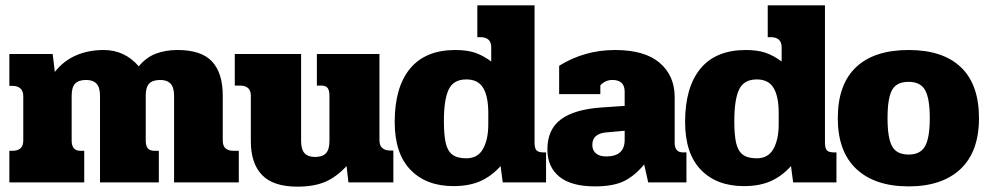

<svg xmlns="http://www.w3.org/2000/svg" viewBox="-20 -682 3696 718"><path d="M15 -118H26Q67 -118 67 -156V-323Q67 -341 56.5 -351Q46 -361 26 -361H15V-480H177L185 -413Q217 -454 263.5 -474.5Q310 -495 368 -495Q446 -495 499 -434Q526 -467 562 -481Q598 -495 644 -495Q733 -495 773 -452Q813 -409 813 -325V-156Q813 -118 854 -118H873V0H631V-324Q631 -355 618 -369Q605 -383 579 -383Q551 -383 538 -369.5Q525 -356 525 -325V-156Q525 -137 532.5 -127.5Q540 -118 559 -118H574V0H354V-324Q354 -355 341 -369Q328 -383 302 -383Q274 -383 261 -369.5Q248 -356 248 -324V-156Q248 -118 281 -118H295V0H15Z M918 -154V-324Q918 -362 877 -362H858V-480H1106V-155Q1106 -123 1119 -109Q1132 -95 1158 -95Q1186 -95 1199 -109Q1212 -123 1212 -155V-324Q1212 -343 1205.5 -352.5Q1199 -362 1181 -362H1165V-480H1399V-157Q1399 -119 1441 -119H1451V0H1283L1276 -61Q1237 -19 1195 -1.5Q1153 16 1092 16Q1002 16 960 -27.5Q918 -71 918 -154Z M1456 -226Q1456 -356 1513.5 -425.5Q1571 -495 1683 -495Q1726 -495 1756 -485Q1786 -475 1817 -452V-505Q1817 -543 1776 -543H1765V-662H1979V-150Q1979 -128 1986 -120Q1993 -112 2014 -112H2022V0H1860L1852 -61Q1818 -23 1776 -4.5Q1734 14 1676 14Q1574 14 1515 -47Q1456 -108 1456 -226ZM1806 -217V-260Q1806 -321 1787 -353Q1768 -385 1724 -385Q1676 -385 1658 -347.5Q1640 -310 1640 -229Q1640 -176 1647 -146.5Q1654 -117 1672 -103.5Q1690 -90 1724 -90Q1767 -90 1786.5 -125.5Q1806 -161 1806 -217Z M2027 -123Q2027 -198 2077.5 -235.5Q2128 -273 2228 -280L2316 -286V-339Q2316 -383 2270 -383Q2244 -383 2225 -363V-330H2071V-436Q2166 -495 2280 -495Q2391 -495 2447 -447Q2503 -399 2503 -319V-147Q2503 -112 2535 -112H2547V0H2404L2389 -67Q2351 -22 2311 -3.5Q2271 15 2205 15Q2116 15 2071.5 -21.5Q2027 -58 2027 -123ZM2316 -159V-193L2249 -187Q2195 -183 2195 -140Q2195 -120 2208.5 -108.5Q2222 -97 2247 -97Q2316 -97 2316 -159Z M2542 -226Q2542 -356 2599.5 -425.5Q2657 -495 2769 -495Q2812 -495 2842 -485Q2872 -475 2903 -452V-505Q2903 -543 2862 -543H2851V-662H3065V-150Q3065 -128 3072 -120Q3079 -112 3100 -112H3108V0H2946L2938 -61Q2904 -23 2862 -4.5Q2820 14 2762 14Q2660 14 2601 -47Q2542 -108 2542 -226ZM2892 -217V-260Q2892 -321 2873 -353Q2854 -385 2810 -385Q2762 -385 2744 -347.5Q2726 -310 2726 -229Q2726 -176 2733 -146.5Q2740 -117 2758 -103.5Q2776 -90 2810 -90Q2853 -90 2872.5 -125.5Q2892 -161 2892 -217Z M3113 -240Q3113 -366 3181 -430.5Q3249 -495 3378 -495Q3506 -495 3573.5 -430.5Q3641 -366 3641 -240Q3641 -115 3572 -50Q3503 15 3378 15Q3252 15 3182.5 -50Q3113 -115 3113 -240ZM3457 -240Q3457 -314 3439.5 -345Q3422 -376 3378 -376Q3333 -376 3316 -345.5Q3299 -315 3299 -240Q3299 -166 3316 -135Q3333 -104 3378 -104Q3422 -104 3439.5 -135.5Q3457 -167 3457 -240Z"/></svg>

Font: Pridi
Style: Bold
Weight: 700
Designer: Katatrad Team
Foundry: CadsonDemak
Version: Version 1.001